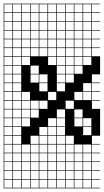

<svg xmlns="http://www.w3.org/2000/svg" viewBox="-20 -785 564 1043"><path d="M0 238.1V-765.1H523.8V-761.9H479.4V-717.5H523.8V-714.3H479.4V-669.8H523.8V-666.7H479.4V-622.2H523.8V-619H479.4V-574.6H523.8V-571.4H479.4V-527H523.8V-523.8H479.4V-479.4H523.8V-381H479.4V-336.5H523.8V-333.3H479.4V-288.9H523.8V-285.7H479.4V-241.3H523.8V-238.1H479.4V-193.7H523.8V-47.6H479.4V-3.2H523.8V0H479.4V44.4H523.8V47.6H479.4V92.1H523.8V95.2H479.4V139.7H523.8V142.9H479.4V187.3H523.8V190.5H479.4V234.9H523.8V238.1ZM431.7 -717.5H476.2V-761.9H431.7ZM384.1 -717.5H428.6V-761.9H384.1ZM50.8 -717.5H95.2V-761.9H50.8ZM336.5 -717.5H381V-761.9H336.5ZM288.9 -717.5H333.3V-761.9H288.9ZM98.4 -717.5H142.9V-761.9H98.4ZM241.3 -717.5H285.7V-761.9H241.3ZM193.7 -717.5H238.1V-761.9H193.7ZM3.2 -717.5H47.6V-761.9H3.2ZM146 -717.5H190.5V-761.9H146ZM431.7 -669.8H476.2V-714.3H431.7ZM50.8 -669.8H95.2V-714.3H50.8ZM384.1 -669.8H428.6V-714.3H384.1ZM336.5 -669.8H381V-714.3H336.5ZM98.4 -669.8H142.9V-714.3H98.4ZM288.9 -669.8H333.3V-714.3H288.9ZM241.3 -669.8H285.7V-714.3H241.3ZM146 -669.8H190.5V-714.3H146ZM193.7 -669.8H238.1V-714.3H193.7ZM3.2 -669.8H47.6V-714.3H3.2ZM3.2 -622.2H47.6V-666.7H3.2ZM193.7 -622.2H238.1V-666.7H193.7ZM241.3 -622.2H285.7V-666.7H241.3ZM146 -622.2H190.5V-666.7H146ZM288.9 -622.2H333.3V-666.7H288.9ZM336.5 -622.2H381V-666.7H336.5ZM98.4 -622.2H142.9V-666.7H98.4ZM384.1 -622.2H428.6V-666.7H384.1ZM431.7 -622.2H476.2V-666.7H431.7ZM50.8 -622.2H95.2V-666.7H50.8ZM193.7 -574.6H238.1V-619H193.7ZM241.3 -574.6H285.7V-619H241.3ZM431.7 -574.6H476.2V-619H431.7ZM384.1 -574.6H428.6V-619H384.1ZM50.8 -574.6H95.2V-619H50.8ZM336.5 -574.6H381V-619H336.5ZM288.9 -574.6H333.3V-619H288.9ZM98.4 -574.6H142.9V-619H98.4ZM3.2 -574.6H47.6V-619H3.2ZM146 -574.6H190.5V-619H146ZM431.7 -527H476.2V-571.4H431.7ZM384.1 -527H428.6V-571.4H384.1ZM50.8 -527H95.2V-571.4H50.8ZM336.5 -527H381V-571.4H336.5ZM288.9 -527H333.3V-571.4H288.9ZM241.3 -527H285.7V-571.4H241.3ZM3.2 -527H47.6V-571.4H3.2ZM193.7 -527H238.1V-571.4H193.7ZM98.4 -527H142.9V-571.4H98.4ZM146 -527H190.5V-571.4H146ZM431.7 -479.4H476.2V-523.8H431.7ZM50.8 -479.4H95.2V-523.8H50.8ZM384.1 -479.4H428.6V-523.8H384.1ZM336.5 -479.4H381V-523.8H336.5ZM288.9 -479.4H333.3V-523.8H288.9ZM241.3 -479.4H285.7V-523.8H241.3ZM3.2 -479.4H47.6V-523.8H3.2ZM98.4 -479.4H142.9V-523.8H98.4ZM193.7 -479.4H238.1V-523.8H193.7ZM146 -479.4H190.5V-523.8H146ZM142.9 -476.2H98.4V-431.7H142.9ZM431.7 -431.7H476.2V-476.2H431.7ZM50.8 -431.7H95.2V-476.2H50.8ZM384.1 -431.7H428.6V-476.2H384.1ZM336.5 -431.7H381V-476.2H336.5ZM288.9 -431.7H333.3V-476.2H288.9ZM241.3 -431.7H285.7V-476.2H241.3ZM3.2 -431.7H47.6V-476.2H3.2ZM288.9 -384.1H333.3V-428.6H288.9ZM146 -384.1H190.5V-428.6H146ZM50.8 -384.1H95.2V-428.6H50.8ZM384.1 -384.1H428.6V-428.6H384.1ZM336.5 -384.1H381V-428.6H336.5ZM3.2 -384.1H47.6V-428.6H3.2ZM50.8 -336.5H95.2V-381H50.8ZM146 -336.5H190.5V-381H146ZM336.5 -336.5H381V-381H336.5ZM288.9 -336.5H333.3V-381H288.9ZM193.7 -336.5H238.1V-381H193.7ZM3.2 -336.5H47.6V-381H3.2ZM50.8 -288.9H95.2V-333.3H50.8ZM431.7 -288.9H476.2V-333.3H431.7ZM288.9 -288.9H333.3V-333.3H288.9ZM193.7 -288.9H238.1V-333.3H193.7ZM3.2 -288.9H47.6V-333.3H3.2ZM50.8 -241.3H95.2V-285.7H50.8ZM431.7 -241.3H476.2V-285.7H431.7ZM384.1 -241.3H428.6V-285.7H384.1ZM3.2 -241.3H47.6V-285.7H3.2ZM98.4 -241.3H142.9V-285.7H98.4ZM241.3 -241.3H285.7V-285.7H241.3ZM50.8 -193.7H95.2V-238.1H50.8ZM336.5 -193.7H381V-238.1H336.5ZM146 -193.7H190.5V-238.1H146ZM98.4 -193.7H142.9V-238.1H98.4ZM3.2 -193.7H47.6V-238.1H3.2ZM193.7 -193.7H238.1V-238.1H193.7ZM146 -146H190.5V-190.5H146ZM98.4 -146H142.9V-190.5H98.4ZM50.8 -146H95.2V-190.5H50.8ZM3.2 -146H47.6V-190.5H3.2ZM384.1 -146H428.6V-190.5H384.1ZM288.9 -146H333.3V-190.5H288.9ZM3.2 -98.4H47.6V-142.9H3.2ZM241.3 -98.4H285.7V-142.9H241.3ZM98.4 -98.4H142.9V-142.9H98.4ZM431.7 -98.4H476.2V-142.9H431.7ZM384.1 -98.4H428.6V-142.9H384.1ZM50.8 -98.4H95.2V-142.9H50.8ZM288.9 -98.4H333.3V-142.9H288.9ZM288.9 -50.8H333.3V-95.2H288.9ZM50.8 -50.8H95.2V-95.2H50.8ZM241.3 -50.8H285.7V-95.2H241.3ZM3.2 -50.8H47.6V-95.2H3.2ZM431.7 -50.8H476.2V-95.2H431.7ZM193.7 -50.8H238.1V-95.2H193.7ZM50.8 -3.2H95.2V-47.6H50.8ZM288.9 -3.2H333.3V-47.6H288.9ZM193.7 -3.2H238.1V-47.6H193.7ZM3.2 -3.2H47.6V-47.6H3.2ZM241.3 -3.2H285.7V-47.6H241.3ZM336.5 -3.2H381V-47.6H336.5ZM146 -3.2H190.5V-47.6H146ZM288.9 44.4H333.3V0H288.9ZM3.2 44.4H47.6V0H3.2ZM384.1 44.4H428.6V0H384.1ZM193.7 44.4H238.1V0H193.7ZM431.7 44.4H476.2V0H431.7ZM50.8 44.4H95.2V0H50.8ZM98.4 44.4H142.9V0H98.4ZM241.3 44.4H285.7V0H241.3ZM336.5 44.4H381V0H336.5ZM146 44.4H190.5V0H146ZM146 92.1H190.5V47.6H146ZM193.7 92.1H238.1V47.6H193.7ZM241.3 92.1H285.7V47.6H241.3ZM431.7 92.1H476.2V47.6H431.7ZM336.5 92.1H381V47.6H336.5ZM3.2 92.1H47.6V47.6H3.2ZM288.9 92.1H333.3V47.6H288.9ZM50.8 92.1H95.2V47.6H50.8ZM98.4 92.1H142.9V47.6H98.4ZM384.1 92.1H428.6V47.6H384.1ZM384.1 139.7H428.6V95.2H384.1ZM98.4 139.7H142.9V95.2H98.4ZM241.3 139.7H285.7V95.2H241.3ZM336.5 139.7H381V95.2H336.5ZM3.2 139.7H47.6V95.2H3.2ZM431.7 139.7H476.2V95.2H431.7ZM193.7 139.7H238.1V95.2H193.7ZM288.9 139.7H333.3V95.2H288.9ZM146 139.7H190.5V95.2H146ZM50.8 139.7H95.2V95.2H50.8ZM384.1 187.3H428.6V142.9H384.1ZM98.4 187.3H142.9V142.9H98.4ZM241.3 187.3H285.7V142.9H241.3ZM50.8 187.3H95.2V142.9H50.8ZM336.5 187.3H381V142.9H336.5ZM431.7 187.3H476.2V142.9H431.7ZM288.9 187.3H333.3V142.9H288.9ZM146 187.3H190.5V142.9H146ZM3.2 187.3H47.6V142.9H3.2ZM193.7 187.3H238.1V142.9H193.7ZM384.1 234.9H428.6V190.5H384.1ZM193.7 234.9H238.1V190.5H193.7ZM336.5 234.9H381V190.5H336.5ZM50.8 234.9H95.2V190.5H50.8ZM431.7 234.9H476.2V190.5H431.7ZM288.9 234.9H333.3V190.5H288.9ZM146 234.9H190.5V190.5H146ZM241.3 234.9H285.7V190.5H241.3ZM98.4 234.9H142.9V190.5H98.4ZM3.2 234.9H47.6V190.5H3.2Z"/></svg>

Font: Jacquard 12 Charted
Style: Regular
Weight: 400
Designer: Sarah Cadigan-Fried
Version: Version 1.000